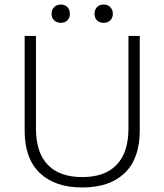

<svg xmlns="http://www.w3.org/2000/svg" viewBox="-20 -819 727 849"><path d="M598 -660V-241Q598 -118 531.5 -54Q465 10 344 10Q223 10 156 -54Q89 -118 89 -241V-660H139V-251Q139 -145 191 -90.5Q243 -36 344 -36Q444 -36 496 -90.5Q548 -145 548 -251V-660ZM249 -799Q267 -799 278 -787.5Q289 -776 289 -758Q289 -740 278 -729Q267 -718 249 -718Q231 -718 219.5 -729Q208 -740 208 -758Q208 -776 219.5 -787.5Q231 -799 249 -799ZM438 -799Q456 -799 467.5 -787.5Q479 -776 479 -758Q479 -740 467.5 -729Q456 -718 438 -718Q420 -718 409 -729Q398 -740 398 -758Q398 -776 409 -787.5Q420 -799 438 -799Z"/></svg>

Font: Work Sans Light
Style: Regular
Weight: 300
Designer: Wei Huang
Foundry: Wei Huang
Version: Version 2.012; ttfautohint (v1.8.3)